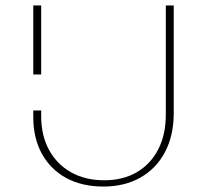

<svg xmlns="http://www.w3.org/2000/svg" viewBox="-20 -678 757 704"><path d="M131 -273V-252Q131 -181 160 -128Q189 -75 241 -46Q293 -17 362 -17Q431 -17 481.5 -46.5Q532 -76 560 -130Q588 -184 588 -258V-658H617V-263Q617 -181 585 -120.5Q553 -60 495 -27Q437 6 359 6Q281 6 223.5 -25Q166 -56 134 -113.5Q102 -171 102 -249V-273ZM102 -405V-658H131V-405Z"/></svg>

Font: Ysabeau Office Thin
Style: Regular
Weight: 250
Designer: Christian Thalmann (Catharsis Fonts)
Version: Version 2.001;gftools[0.9.30]; featfreeze: tnum,lnum,ss02